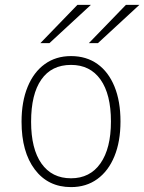

<svg xmlns="http://www.w3.org/2000/svg" viewBox="-20 -752 589 784"><path d="M270 12Q176.5 12 122.2 -59.8Q68 -131.5 68 -255Q68 -337 92.8 -397.2Q117.5 -457.5 162.8 -490.2Q208 -523 270 -523Q332.5 -523 377.8 -490.8Q423 -458.5 447.5 -398.5Q472 -338.5 472 -256Q472 -174 447.2 -113.8Q422.5 -53.5 377.2 -20.8Q332 12 270 12ZM270 -24Q347.5 -24 390.2 -85Q433 -146 433 -256Q433 -367 390.5 -427Q348 -487 270 -487Q190.5 -487 148.8 -427.2Q107 -367.5 107 -255Q107 -144 149.5 -84Q192 -24 270 -24ZM343 -576 494 -732H549L380 -576ZM145 -576 296 -732H351L182 -576Z"/></svg>

Font: Overpass Thin
Style: Regular
Weight: 250
Designer: Delve Withrington, Dave Bailey, Thomas Jockin
Foundry: Delve Fonts LLC
Version: Version 4.000